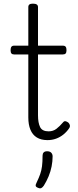

<svg xmlns="http://www.w3.org/2000/svg" viewBox="-20 -750 428 1051"><path d="M240 17Q205 17 181.5 2.5Q158 -12 146.5 -40Q135 -68 135 -107V-452H57Q47 -452 42.5 -457.5Q38 -463 38 -475Q38 -488 42.5 -494Q47 -500 57 -500H135V-711Q135 -721 141 -725.5Q147 -730 160 -730Q174 -730 181 -725.5Q188 -721 188 -711V-500H324Q335 -500 339.5 -494Q344 -488 344 -475Q344 -463 339.5 -457.5Q335 -452 324 -452H188V-119Q188 -78 199.5 -54.5Q211 -31 246 -31Q271 -31 289 -45Q307 -59 324 -79Q331 -88 338.5 -86.5Q346 -85 354 -79Q361 -72 362.5 -64.5Q364 -57 360 -50Q346 -29 327.5 -14Q309 1 287 9Q265 17 240 17ZM188 278Q177 274 175.5 267.5Q174 261 181 248Q193 223 200 203Q207 183 210 160Q213 137 213 102Q213 91 219 84.5Q225 78 238 78Q253 78 260.5 86Q268 94 268 106Q268 133 262.5 161Q257 189 246 215.5Q235 242 220 266Q213 276 206 279.5Q199 283 188 278Z"/></svg>

Font: Playwrite CL ExtraLight
Style: Regular
Weight: 200
Designer: Veronika Burian, José Scaglione
Foundry: TypeTogether
Version: Version 1.002